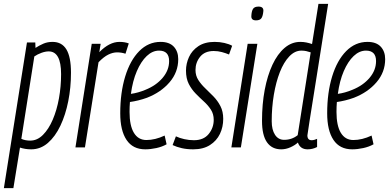

<svg xmlns="http://www.w3.org/2000/svg" viewBox="-48 -760 2006 990"><path d="M-28 210 91 -541H134L135 -513Q155 -526 176 -535Q197 -544 223 -544Q271 -544 294.5 -505Q318 -466 318 -385Q318 -309 304 -238.5Q290 -168 263.5 -112Q237 -56 199 -23Q161 10 113 10Q96 10 81.5 7.5Q67 5 55 1L21 210ZM108 -35Q144 -35 173.5 -64.5Q203 -94 224 -143Q245 -192 256 -253Q267 -314 267 -378Q267 -495 203 -495Q186 -495 165.5 -487.5Q145 -480 129 -469L62 -44Q82 -35 108 -35Z M471 -534 464 -491Q516 -544 568 -544Q596 -544 616 -536L599 -483Q578 -490 556 -490Q534 -490 510.5 -478.5Q487 -467 460 -439L390 0H341L425 -534Z M811 -16Q788 -3 758 3.5Q728 10 701 10Q637 10 604.5 -38.5Q572 -87 572 -176Q572 -282 597.5 -365.5Q623 -449 670 -496.5Q717 -544 780 -544Q825 -544 848 -519.5Q871 -495 871 -455Q871 -388 826.5 -336Q782 -284 710 -256Q688 -248 665.5 -242.5Q643 -237 622 -234Q620 -209 620 -183Q620 -112 642.5 -75Q665 -38 707 -38Q752 -38 801 -61ZM772 -499Q738 -499 708.5 -471Q679 -443 657.5 -393Q636 -343 627 -276Q664 -281 702 -297Q757 -319 790.5 -358.5Q824 -398 824 -445Q824 -499 772 -499Z M842 -12 859 -57Q878 -48 902.5 -42.5Q927 -37 952 -37Q1002 -37 1028 -69Q1054 -101 1054 -142Q1054 -172 1039.5 -194.5Q1025 -217 1003.5 -236.5Q982 -256 961 -277.5Q940 -299 925.5 -327Q911 -355 911 -396Q911 -432 926.5 -466Q942 -500 975 -522Q1008 -544 1059 -544Q1085 -544 1109 -538.5Q1133 -533 1149 -524L1133 -479Q1116 -486 1096 -491.5Q1076 -497 1054 -497Q1008 -497 984 -467.5Q960 -438 960 -399Q960 -370 974.5 -347.5Q989 -325 1010 -305Q1031 -285 1052.5 -263Q1074 -241 1088.5 -213Q1103 -185 1103 -147Q1103 -105 1086 -69.5Q1069 -34 1034.5 -12Q1000 10 948 10Q916 10 889.5 4Q863 -2 842 -12Z M1285 -726Q1311 -726 1310 -704Q1308 -679 1300.5 -667Q1293 -655 1272 -655Q1247 -655 1248 -677Q1249 -702 1256.5 -714Q1264 -726 1285 -726ZM1145 0 1229 -534H1279L1194 0Z M1538 10Q1500 10 1488 -25Q1473 -11 1449.5 -0.5Q1426 10 1402 10Q1354 10 1328.5 -26.5Q1303 -63 1303 -137Q1303 -223 1317 -297Q1331 -371 1357 -426.5Q1383 -482 1419.5 -513Q1456 -544 1500 -544Q1517 -544 1531.5 -541Q1546 -538 1561 -533L1594 -740H1644Q1607 -506 1583.5 -358Q1560 -210 1548.5 -138.5Q1537 -67 1537 -62Q1537 -37 1559 -37Q1566 -37 1573 -39Q1580 -41 1587 -44V-2Q1564 10 1538 10ZM1417 -39Q1457 -39 1487 -63L1554 -490Q1542 -494 1531 -496.5Q1520 -499 1506 -499Q1472 -499 1443.5 -469Q1415 -439 1395 -388Q1375 -337 1364 -271.5Q1353 -206 1353 -135Q1353 -91 1370 -65Q1387 -39 1417 -39Z M1878 -16Q1855 -3 1825 3.5Q1795 10 1768 10Q1704 10 1671.5 -38.5Q1639 -87 1639 -176Q1639 -282 1664.5 -365.5Q1690 -449 1737 -496.5Q1784 -544 1847 -544Q1892 -544 1915 -519.5Q1938 -495 1938 -455Q1938 -388 1893.5 -336Q1849 -284 1777 -256Q1755 -248 1732.5 -242.5Q1710 -237 1689 -234Q1687 -209 1687 -183Q1687 -112 1709.5 -75Q1732 -38 1774 -38Q1819 -38 1868 -61ZM1839 -499Q1805 -499 1775.5 -471Q1746 -443 1724.5 -393Q1703 -343 1694 -276Q1731 -281 1769 -297Q1824 -319 1857.5 -358.5Q1891 -398 1891 -445Q1891 -499 1839 -499Z"/></svg>

Font: Georama Condensed Light
Style: Italic
Weight: 300
Width: 3
Italic angle: -9°
Designer: Jean-Baptiste Levee
Foundry: Production Type
Version: Version 1.000